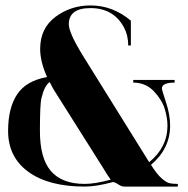

<svg xmlns="http://www.w3.org/2000/svg" viewBox="-20 -687 694 707"><path d="M313 -667Q395.5 -667 461.9 -610.8V-519.5H452.1Q452.1 -556.6 437 -585Q398.9 -657.2 313 -657.2Q233.4 -657.2 233.4 -597.7Q233.4 -565.4 288.1 -477.5L529.3 -89.8Q596.7 -144.5 596.7 -224.6Q596.7 -252 586.9 -285.2Q577.1 -318.4 546.9 -350.6Q516.6 -382.8 470.7 -382.8V-392.6H623V-382.8Q576.2 -382.8 576.2 -361.3Q576.2 -355.5 591.3 -310.1Q606.4 -264.6 606.4 -224.6Q606.4 -139.6 536.1 -80.1Q556.6 -46.9 574.2 -31.2Q591.8 -15.6 603 -12.7Q614.3 -9.8 634.8 -9.8V0H436.5Q427.7 0 415 -8.3Q402.3 -16.6 395.5 -16.6Q335 0 292 0Q159.2 0 84.5 -54.2Q9.8 -108.4 9.8 -205.1Q9.8 -289.1 43 -339.4Q76.2 -389.6 153.3 -403.3Q127.9 -460 127.9 -506.8Q127.9 -583 184.3 -625Q240.7 -667 313 -667ZM387.7 -25.4Q374 -43.9 357.4 -72.3L178.7 -355.5Q172.9 -365.2 163.1 -384.8Q143.6 -372.1 132.8 -326.2Q127 -304.7 127 -205.1Q127 -104.5 167 -57.6Q208 -9.8 292 -9.8Q330.1 -9.8 387.7 -25.4Z"/></svg>

Font: spinweradC
Style: Bold
Weight: 700
Width: 7
Version: Version 0.3